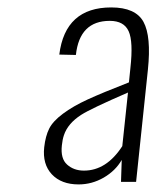

<svg xmlns="http://www.w3.org/2000/svg" viewBox="-20 -840 432 509"><path d="M202.6 -387.7Q262.2 -387.7 304.2 -452.6L319.3 -594.7Q221.2 -552.2 195.3 -535.6Q159.7 -512.7 149.4 -481.4Q145.5 -469.7 144 -454.6Q140.1 -419.4 158 -403.6Q175.8 -387.7 202.6 -387.7ZM188.5 -351.1Q142.6 -351.1 117.4 -377.9Q92.3 -404.8 97.2 -449.7Q100.6 -479.5 110.4 -499Q120.1 -518.6 147 -538.6Q173.8 -558.6 212.6 -576.4Q251.5 -594.2 321.8 -621.6L325.7 -659.7Q333.5 -730 321 -757.3Q308.6 -784.7 271 -784.7Q190.9 -784.7 181.2 -694.3L137.2 -695.3Q152.8 -820.3 274.9 -820.3Q339.4 -820.3 360.4 -782Q381.3 -743.7 372.1 -655.3L340.8 -357.9H300.8L302.7 -416Q286.1 -387.2 254.9 -369.1Q223.6 -351.1 188.5 -351.1Z"/></svg>

Font: Oswald
Style: Extra-Light
Weight: 200
Designer: Vernon Adams
Foundry: Vernon Adams
Version: 3.0; ttfautohint (v0.94.23-7a4d-dirty) -l 8 -r 50 -G 200 -x 